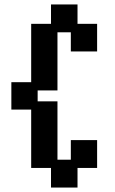

<svg xmlns="http://www.w3.org/2000/svg" viewBox="-20 -739 517 862"><path d="M209 103V15H120V-247H31V-370H120V-632H209V-719H328V-632H416V-508H298V-594H238V-333H149V-284H238V-22H298V-110H416V15H328V103Z"/></svg>

Font: Pixelify Sans SemiBold
Style: Regular
Weight: 600
Designer: Stefie Justprince
Foundry: Typecalism Foundryline
Version: Version 1.000